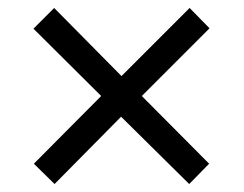

<svg xmlns="http://www.w3.org/2000/svg" viewBox="-20 -594 612 482"><path d="M456 -574 285 -403 116 -574 64 -522 234 -353 65 -183 117 -132 284 -301 455 -132 505 -183 336 -353 506 -523Z"/></svg>

Font: Noto Sans Gujarati UI
Style: Regular
Weight: 400
Designer: Jelle Bosma - Monotype Design Team, Universal Thirst
Foundry: Monotype Imaging Inc.
Version: Version 2.106